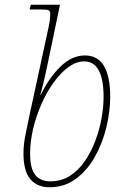

<svg xmlns="http://www.w3.org/2000/svg" viewBox="-20 -780 528 810"><path d="M189 10Q137 10 108 -24Q79 -58 79 -134Q79 -172 88.5 -216.5Q98 -261 106 -301L183 -656Q188 -676 190 -694Q192 -712 192 -721Q192 -733 185.5 -736.5Q179 -740 151 -740H105L110 -760H233L178 -496Q171 -463 164 -433.5Q157 -404 150 -380H152Q186 -451 234.5 -498.5Q283 -546 338 -546Q393 -546 419 -501Q445 -456 445 -372Q445 -309 428.5 -242Q412 -175 380 -118Q348 -61 300 -25.5Q252 10 189 10ZM192 -15Q239 -15 275.5 -38.5Q312 -62 338.5 -101Q365 -140 382.5 -187Q400 -234 408.5 -282Q417 -330 417 -370Q417 -521 335 -521Q302 -521 269.5 -497.5Q237 -474 207.5 -433.5Q178 -393 155.5 -342.5Q133 -292 120 -237.5Q107 -183 107 -132Q107 -68 129 -41.5Q151 -15 192 -15Z"/></svg>

Font: Noto Serif Thin
Style: Italic
Weight: 100
Italic angle: -12°
Designer: Monotype Design Team
Foundry: Monotype Imaging Inc.
Version: Version 2.014; ttfautohint (v1.8.4.7-5d5b)